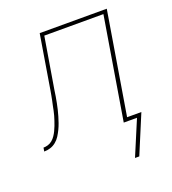

<svg xmlns="http://www.w3.org/2000/svg" viewBox="-166 -617 793 885"><g transform="rotate(-20 231.0 -174.5)"><path d="M366 171H345L417 0H352L435 -502H145L103 -250Q101 -235 98.5 -220Q96 -205 93 -190Q90 -175 86.5 -160Q83 -145 78.5 -130Q74 -115 69 -100.5Q64 -86 57 -71.5Q50 -57 41.5 -43.5Q33 -30 20 -19.5Q7 -9 -8 -4.5Q-23 0 -38 0L-35 -18Q-24 -18 -12.5 -21.5Q-1 -25 8.5 -33Q18 -41 25 -51.5Q32 -62 37 -72.5Q42 -83 46.5 -94.5Q51 -106 54.5 -117Q58 -128 61.5 -139.5Q65 -151 67 -162Q69 -173 71.5 -184.5Q74 -196 76.5 -207.5Q79 -219 81 -230.5Q83 -242 85 -253L129 -520H458L375 -18H445Z"/></g></svg>

Font: Iosevka Term Curly Thin
Style: Italic
Weight: 100
Italic angle: -9°
Designer: Belleve Invis
Foundry: Belleve Invis
Version: Version 32.3.0